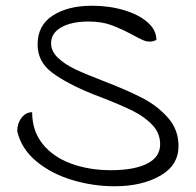

<svg xmlns="http://www.w3.org/2000/svg" viewBox="-20 -631 682 669"><path d="M538 -128Q538 -167 511 -195.5Q484 -224 444 -244Q404 -264 335 -291Q329 -293 306 -302Q212 -340 161.5 -378Q111 -416 111 -476Q111 -543 164 -577Q217 -611 300 -611Q361 -611 412.5 -595.5Q464 -580 494.5 -553Q525 -526 525 -492Q513 -486 502 -486Q490 -486 477.5 -491.5Q465 -497 441 -510Q402 -531 368 -543.5Q334 -556 288 -556Q230 -556 194 -536Q158 -516 158 -480Q158 -452 182.5 -429Q207 -406 244.5 -388.5Q282 -371 345 -347Q425 -316 477 -289Q529 -262 565.5 -220.5Q602 -179 602 -122Q602 -55 538 -18.5Q474 18 379 18Q304 18 231 -4Q158 -26 106 -69.5Q54 -113 40 -174Q40 -201 55 -220.5Q70 -240 92 -240Q92 -175 128.5 -129.5Q165 -84 227.5 -61Q290 -38 366 -38Q448 -38 493 -61Q538 -84 538 -128Z"/></svg>

Font: Indie Flower
Style: Regular
Weight: 400
Designer: Kimberly Geswein
Foundry: Kimberly Geswein
Version: Version 2.000